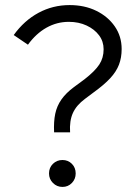

<svg xmlns="http://www.w3.org/2000/svg" viewBox="-20 -728 552 756"><path d="M193 -207Q191 -249 197.5 -280Q204 -311 222 -336.5Q240 -362 271 -385L313 -416Q354 -448 371 -474Q388 -500 388 -534Q388 -565 370 -589Q352 -613 321 -627.5Q290 -642 251 -642Q204 -642 163 -619Q122 -596 90 -552L34 -590Q75 -647 131.5 -677.5Q188 -708 254 -708Q313 -708 359 -685.5Q405 -663 432 -624Q459 -585 459 -535Q459 -501 448.5 -473.5Q438 -446 414 -420Q390 -394 347 -363L315 -339Q281 -314 267 -283Q253 -252 256 -207ZM226 8Q204 8 188.5 -7.5Q173 -23 173 -45Q173 -68 188.5 -83Q204 -98 226 -98Q248 -98 263 -83Q278 -68 278 -45Q278 -23 263 -7.5Q248 8 226 8Z"/></svg>

Font: Red Hat Text
Style: Regular
Weight: 400
Designer: Pentagram, MCKL
Foundry: MCKL
Version: Version 1.030